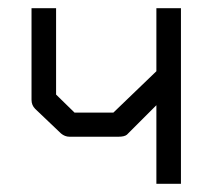

<svg xmlns="http://www.w3.org/2000/svg" viewBox="-20 -497 532 469"><path d="M422 -477V-48H362V-240L290 -168Q284 -163 269 -163H150Q138.5 -163 129 -171L66 -231Q57 -240 57 -253V-477H117V-266L162 -222H257L362 -323V-477Z"/></svg>

Font: IBM 3270 Semi-Condensed
Style: Condensed
Weight: 400
Monospace: yes
Version: Version 2.3.1